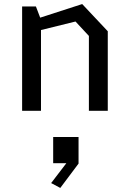

<svg xmlns="http://www.w3.org/2000/svg" viewBox="-20 -546 640 946"><path d="M418 0V-369L352 -440L182 -398V0H89V-514H157L178 -459L385 -526L511 -392V0ZM232 356 307 258H242V129H367V260L277 380Z"/></svg>

Font: Moralerspace Krypton JPDOC
Style: Regular
Weight: 400
Version: v0.0.6; ttfautohint (v1.8.4.7-5d5b-dirty) -l 6 -r 45 -G 200 